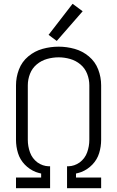

<svg xmlns="http://www.w3.org/2000/svg" viewBox="-20 -988 615 1008"><path d="M64 0V-56H196V-77Q182 -80 168 -85Q135 -98 110 -124Q85 -150 74.5 -184Q64 -218 64 -254V-540Q64 -583 79.5 -623.5Q95 -664 128.5 -692Q162 -720 203.5 -731.5Q245 -743 288 -743Q330 -743 371.5 -731.5Q413 -720 446.5 -692Q480 -664 495.5 -623.5Q511 -583 511 -540V-254Q511 -218 500.5 -184Q490 -150 465 -124Q440 -98 407 -85Q393 -80 379 -77V-56H511V0H332V-115H339Q371 -116 398 -135Q426 -156 437.5 -188Q449 -220 449 -254V-540Q449 -571 437.5 -600.5Q426 -630 402 -650Q378 -670 348 -678.5Q318 -687 288 -687Q257 -687 227 -678.5Q197 -670 173 -650Q149 -630 137.5 -600.5Q126 -571 126 -540V-254Q126 -220 137.5 -188Q149 -156 177 -135Q204 -116 236 -115H243V0ZM278 -773 235 -805 361 -968 414 -929Z"/></svg>

Font: Jozsika Light
Style: Regular
Weight: 300
Monospace: yes
Designer: Belleve Invis
Foundry: Belleve Invis
Version: 2.1.0